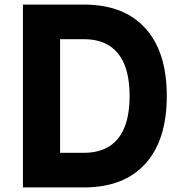

<svg xmlns="http://www.w3.org/2000/svg" viewBox="-20 -820 790 840"><path d="M80.3 -800H346.6Q521.9 -800 615.8 -696.5Q709.7 -593.1 709.7 -400Q709.7 -206.9 615.8 -103.5Q521.9 0 346.6 0H80.3ZM547.1 -399.9Q547.1 -523.3 496.5 -586Q446 -648.6 346.6 -648.6H242.9V-151.4H346.6Q446 -151.4 496.5 -213.9Q547.1 -276.5 547.1 -399.9Z"/></svg>

Font: Martian Mono VF sWd Rg
Style: Regular
Weight: 400
Width: 6
Monospace: yes
Designer: Roman Shamin
Foundry: Evil Martians
Version: Version 1.100